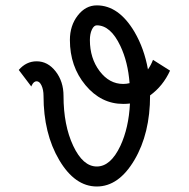

<svg xmlns="http://www.w3.org/2000/svg" viewBox="-20 -674 692 704"><path d="M335 9.8Q254.4 9.8 197 -87.4Q139.6 -184.6 139.6 -322.3Q139.6 -344.7 132.3 -360.4Q125 -376 114.3 -376Q103.5 -376 96.2 -360.4L94.7 -356.9L48.8 -417.5Q76.2 -449.2 114.3 -449.2Q155.3 -449.2 184.1 -412.1Q212.9 -375 212.9 -322.3Q212.9 -214.8 248.5 -139.2Q284.2 -63.5 335 -63.5Q385.7 -63.5 421.4 -139.2Q452.1 -205.1 456.5 -294.4Q444.3 -293 431.6 -293Q350.6 -293 293.5 -361.6Q236.3 -430.2 236.3 -527.3Q236.3 -580.1 265.1 -617.2Q293.9 -654.3 335 -654.3Q415.5 -654.3 473.1 -557.1Q508.8 -496.1 522.5 -419.4Q533.7 -435.5 541 -454.6L603.5 -415Q577.6 -358.4 530.3 -324.2Q530.3 -184.6 472.9 -87.4Q415.5 9.8 335 9.8ZM431.6 -366.2Q443.8 -366.2 455.1 -369.1Q449.2 -446.8 421.4 -505.4Q385.7 -581.1 335 -581.1Q324.2 -581.1 316.9 -565.4Q309.6 -549.8 309.6 -527.3Q309.6 -460.4 345.2 -413.3Q380.9 -366.2 431.6 -366.2Z"/></svg>

Font: Catrinity
Style: Regular
Weight: 400
Designer: Alexander Lange
Foundry: High-Logic / Made with FontCreator
Version: Version 2.090;May 20, 2024;FontCreator 15.0.0.2974 64-bit